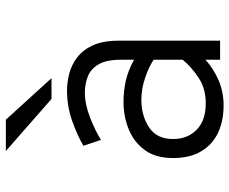

<svg xmlns="http://www.w3.org/2000/svg" viewBox="-84 -688 784 656"><g transform="rotate(-90 308.0 -360.0)"><path d="M276 12Q222.5 12 182 -7.2Q141.5 -26.5 118.8 -65Q96 -103.5 96 -161Q96 -220 123.2 -257.2Q150.5 -294.5 194.2 -312.2Q238 -330 288 -330Q325 -330 359.8 -322.2Q394.5 -314.5 432 -294V-337Q432 -388.5 416 -415.5Q400 -442.5 374.2 -452.2Q348.5 -462 320 -462Q279.5 -462 234.2 -444.2Q189 -426.5 158 -407L138 -467Q170.5 -486.5 221 -504.8Q271.5 -523 327 -523Q354.5 -523 384 -515.5Q413.5 -508 439.2 -488.8Q465 -469.5 481 -435Q497 -400.5 497 -346V0H432V-50Q401.5 -22.5 361.8 -5.2Q322 12 276 12ZM283 -49Q334 -49 371.5 -74.2Q409 -99.5 432 -128V-227Q407.5 -243.5 370 -256.2Q332.5 -269 295 -269Q241 -269 201 -242.8Q161 -216.5 161 -161Q161 -111 192.8 -80Q224.5 -49 283 -49ZM298 -576 120 -732H227L369 -576Z"/></g></svg>

Font: Overpass Mono Light Light
Style: Regular
Weight: 300
Monospace: yes
Version: Version 4.000